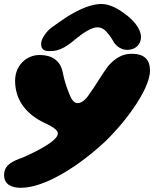

<svg xmlns="http://www.w3.org/2000/svg" viewBox="-25 -708 755 941"><path d="M219 -457.5C244.5 -457.5 263 -461.5 290.5 -476.5C308 -486.5 326.5 -500 343 -514.5C378.5 -544.5 423.5 -574 451 -574C475.5 -574 489.5 -563 510.5 -536C518.5 -526 526.5 -513 533.5 -500C549 -477.5 573.5 -463.5 598.5 -463.5C638 -463.5 666 -489 666 -526.5C666 -569 623.5 -615.5 583.5 -642.5C550.5 -668 509 -688.5 472 -688.5C427.5 -688.5 370 -667.5 302.5 -625C278 -609.5 257 -593.5 228.5 -573.5C201 -553.5 176.5 -516.5 176.5 -493.5C176.5 -466 190 -457.5 219 -457.5ZM77 212.5C192 212.5 355 110.5 483.5 -8C570 -87.5 710 -262.5 710 -362C710 -412.5 686.5 -444.5 619 -444.5C571.5 -444.5 534.5 -418.5 504 -383C472.5 -340 439 -282 409.5 -242C396 -221 374.5 -202.5 356 -202.5C336.5 -202.5 324.5 -223.5 317 -242C303 -276.5 291 -307.5 281 -360C267.5 -413 228 -438.5 169 -438.5C104.5 -438.5 49 -387 49 -312.5C49 -218.5 102 -148 196.5 -104C242 -83 258.5 -67.5 258.5 -54C258.5 -16.5 149 36.5 87 64C36 81.5 -5 101 -5 149.5C-5 196.5 32.5 212.5 77 212.5Z"/></svg>

Font: Gluten
Style: Bold Italic
Weight: 700
Italic angle: -13°
Designer: Tyler Finck
Foundry: Etcetera Type Company
Version: Version 0.920